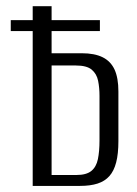

<svg xmlns="http://www.w3.org/2000/svg" viewBox="-20 -610 451 630"><path d="M87.3 0V-589.6H149.3V-435.3H248.2Q290.3 -435.3 316.9 -422.1Q343.4 -408.9 356 -381.5Q368.5 -354.1 368.5 -309.8V-146.8Q368.5 -105.4 361.2 -77.2Q353.9 -49 338.9 -32.2Q324 -15.4 300.2 -7.7Q276.4 0 242.4 0ZM149.3 -35.8H230.7Q263.3 -35.8 279.6 -49Q295.9 -62.2 301.2 -87.7Q306.5 -113.2 306.5 -149.6V-295.3Q306.5 -322.4 301.9 -345Q297.3 -367.6 281 -381.4Q264.7 -395.1 228.9 -395.1H149.3ZM15.3 -508.1V-544H307.8V-508.1Z"/></svg>

Font: Alumni Sans Thin
Style: Regular
Weight: 100
Designer: Robert E. Leuschke
Foundry: Robert E. Leuschke
Version: Version 1.018